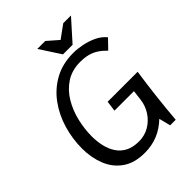

<svg xmlns="http://www.w3.org/2000/svg" viewBox="-255 -1037 1177 1177"><g transform="rotate(-45 333.5 -448.5)"><path d="M422 -734Q456 -734 497 -726Q538 -718 576.5 -700Q615 -682 640 -651L583 -592Q558 -618 533 -634Q508 -650 479 -657.5Q450 -665 413 -665Q341 -665 289 -631Q237 -597 204 -541.5Q171 -486 155.5 -420.5Q140 -355 140 -292Q140 -247 149.5 -206Q159 -165 180.5 -133Q202 -101 237 -83Q272 -65 323 -65Q373 -65 413 -88.5Q453 -112 479 -151.5Q505 -191 511 -240L519 -305H350L359 -373H619Q605 -278 594.5 -186.5Q584 -95 576 0H528L509 -75Q464 -32 412 -11Q360 10 299 10Q211 10 154.5 -29.5Q98 -69 71.5 -135.5Q45 -202 45 -281Q45 -364 68.5 -444.5Q92 -525 139.5 -590.5Q187 -656 257.5 -695Q328 -734 422 -734ZM423 -845 507 -906H574L454 -772H371L283 -907H352Z"/></g></svg>

Font: Rosario
Style: Italic
Weight: 400
Italic angle: -8.05°
Designer: Hector Gatti
Foundry: Omnibus Type
Version: Version 1.201